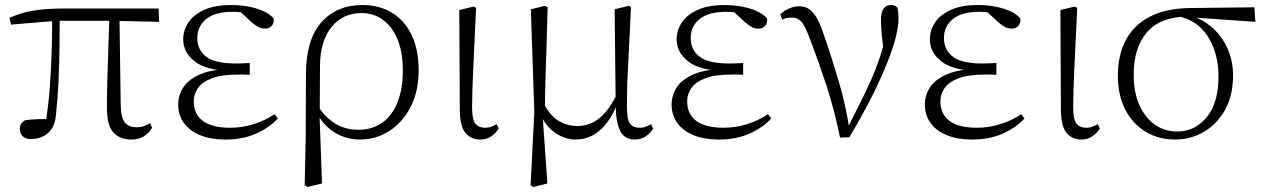

<svg xmlns="http://www.w3.org/2000/svg" viewBox="-20 -542 5043 765"><path d="M103 12Q81 12 70 0.5Q59 -11 59 -27Q59 -41 64.5 -49Q70 -57 80 -63Q101 -66 126.5 -67Q152 -68 183 -67L160 -41Q173 -120 178.5 -194.5Q184 -269 186 -340.5Q188 -412 188 -482H218Q218 -415 217 -348Q216 -281 213 -215Q210 -149 203 -85Q199 -36 171.5 -12Q144 12 103 12ZM24 -444 18 -471Q62 -491 111.5 -499.5Q161 -508 229 -508H612L614 -455L433 -459H204ZM503 14Q457 14 431.5 -14.5Q406 -43 406 -112Q406 -161 407.5 -220.5Q409 -280 411.5 -346.5Q414 -413 416 -482H456L461 -120Q463 -70 478.5 -52.5Q494 -35 522 -35Q541 -35 553.5 -39.5Q566 -44 578 -51L586 -33Q573 -11 552.5 1.5Q532 14 503 14Z M878 14Q821 14 778.5 -3Q736 -20 713 -51.5Q690 -83 690 -125Q690 -164 711.5 -195.5Q733 -227 779 -246.5Q825 -266 898 -267V-259Q800 -262 755 -298Q710 -334 710 -385Q710 -422 731 -453Q752 -484 794.5 -503Q837 -522 901 -522Q934 -522 966 -516.5Q998 -511 1025.5 -499.5Q1053 -488 1070 -469Q1073 -450 1062.5 -439Q1052 -428 1037 -428Q1022 -428 1011 -433.5Q1000 -439 983 -453L928 -504L982 -502L986 -485Q961 -490 944 -492.5Q927 -495 907 -495Q837 -495 801.5 -466Q766 -437 766 -390Q766 -344 801 -316.5Q836 -289 921 -289Q932 -289 944.5 -289.5Q957 -290 975 -291V-244Q957 -245 948.5 -245Q940 -245 932 -245Q863 -245 824 -230Q785 -215 768.5 -191Q752 -167 752 -138Q752 -87 788.5 -60Q825 -33 897 -33Q944 -33 989.5 -47Q1035 -61 1074 -87L1087 -70Q1053 -33 1000 -9.5Q947 14 878 14Z M1194 196 1198 5 1199 -246Q1199 -383 1260 -452.5Q1321 -522 1424 -522Q1490 -522 1540.5 -492Q1591 -462 1619.5 -404Q1648 -346 1648 -262Q1648 -178 1616 -116Q1584 -54 1531 -20Q1478 14 1415 14Q1358 14 1310.5 -16Q1263 -46 1237 -103H1234L1247 -119Q1276 -74 1316 -49.5Q1356 -25 1408 -25Q1464 -25 1503.5 -53.5Q1543 -82 1564 -135Q1585 -188 1585 -261Q1585 -335 1563.5 -386Q1542 -437 1505 -463.5Q1468 -490 1421 -490Q1346 -490 1301 -434.5Q1256 -379 1255 -281L1254 -97L1253 -89L1263 189L1205 203Z M1894 14Q1856 14 1834 -13Q1812 -40 1812 -109L1810 -502L1868 -516L1877 -510Q1873 -424 1870 -362.5Q1867 -301 1865 -256.5Q1863 -212 1862 -178Q1861 -144 1861 -114Q1861 -65 1874.5 -49Q1888 -33 1912 -33Q1927 -33 1938 -37.5Q1949 -42 1959 -47L1967 -30Q1958 -14 1939 0Q1920 14 1894 14Z M2094 196 2109 -96 2095 -505 2152 -519 2162 -513Q2160 -433 2158 -372.5Q2156 -312 2154.5 -264.5Q2153 -217 2152 -177.5Q2151 -138 2151 -99L2142 -82L2161 189L2105 203ZM2508 14Q2470 14 2452 -18.5Q2434 -51 2433 -124V-127L2429 -505L2486 -519L2494 -513Q2490 -428 2487 -366Q2484 -304 2481.5 -259Q2479 -214 2478.5 -180Q2478 -146 2478 -115Q2478 -65 2490.5 -49Q2503 -33 2528 -33Q2543 -33 2554 -37.5Q2565 -42 2575 -47L2582 -29Q2572 -12 2553 1Q2534 14 2508 14ZM2273 14Q2230 14 2189 -15Q2148 -44 2131 -97H2129L2145 -132Q2172 -80 2206.5 -60Q2241 -40 2281 -40Q2330 -40 2368.5 -71.5Q2407 -103 2438 -167L2451 -155H2449Q2423 -74 2378 -30Q2333 14 2273 14Z M2844 14Q2787 14 2744.5 -3Q2702 -20 2679 -51.5Q2656 -83 2656 -125Q2656 -164 2677.5 -195.5Q2699 -227 2745 -246.5Q2791 -266 2864 -267V-259Q2766 -262 2721 -298Q2676 -334 2676 -385Q2676 -422 2697 -453Q2718 -484 2760.5 -503Q2803 -522 2867 -522Q2900 -522 2932 -516.5Q2964 -511 2991.5 -499.5Q3019 -488 3036 -469Q3039 -450 3028.5 -439Q3018 -428 3003 -428Q2988 -428 2977 -433.5Q2966 -439 2949 -453L2894 -504L2948 -502L2952 -485Q2927 -490 2910 -492.5Q2893 -495 2873 -495Q2803 -495 2767.5 -466Q2732 -437 2732 -390Q2732 -344 2767 -316.5Q2802 -289 2887 -289Q2898 -289 2910.5 -289.5Q2923 -290 2941 -291V-244Q2923 -245 2914.5 -245Q2906 -245 2898 -245Q2829 -245 2790 -230Q2751 -215 2734.5 -191Q2718 -167 2718 -138Q2718 -87 2754.5 -60Q2791 -33 2863 -33Q2910 -33 2955.5 -47Q3001 -61 3040 -87L3053 -70Q3019 -33 2966 -9.5Q2913 14 2844 14Z M3327 6Q3304 -107 3272 -204Q3240 -301 3208 -384Q3189 -437 3174 -454.5Q3159 -472 3136 -472Q3113 -472 3097 -464L3089 -484Q3103 -499 3123.5 -508Q3144 -517 3163 -517Q3188 -517 3205 -505Q3222 -493 3236.5 -466.5Q3251 -440 3265 -396Q3294 -313 3322 -217.5Q3350 -122 3365 -24H3352L3358 -34Q3385 -88 3408 -133.5Q3431 -179 3450.5 -223Q3470 -267 3486.5 -316.5Q3503 -366 3518 -427L3504 -311Q3497 -366 3493.5 -402Q3490 -438 3490 -462Q3490 -493 3500.5 -507.5Q3511 -522 3530 -522Q3540 -522 3546 -519Q3552 -516 3556 -511Q3558 -501 3559 -491Q3560 -481 3560 -469Q3560 -428 3543.5 -373Q3527 -318 3499.5 -254.5Q3472 -191 3437 -124.5Q3402 -58 3364 5Z M3853 14Q3796 14 3753.5 -3Q3711 -20 3688 -51.5Q3665 -83 3665 -125Q3665 -164 3686.5 -195.5Q3708 -227 3754 -246.5Q3800 -266 3873 -267V-259Q3775 -262 3730 -298Q3685 -334 3685 -385Q3685 -422 3706 -453Q3727 -484 3769.5 -503Q3812 -522 3876 -522Q3909 -522 3941 -516.5Q3973 -511 4000.5 -499.5Q4028 -488 4045 -469Q4048 -450 4037.5 -439Q4027 -428 4012 -428Q3997 -428 3986 -433.5Q3975 -439 3958 -453L3903 -504L3957 -502L3961 -485Q3936 -490 3919 -492.5Q3902 -495 3882 -495Q3812 -495 3776.5 -466Q3741 -437 3741 -390Q3741 -344 3776 -316.5Q3811 -289 3896 -289Q3907 -289 3919.5 -289.5Q3932 -290 3950 -291V-244Q3932 -245 3923.5 -245Q3915 -245 3907 -245Q3838 -245 3799 -230Q3760 -215 3743.5 -191Q3727 -167 3727 -138Q3727 -87 3763.5 -60Q3800 -33 3872 -33Q3919 -33 3964.5 -47Q4010 -61 4049 -87L4062 -70Q4028 -33 3975 -9.5Q3922 14 3853 14Z M4289 14Q4251 14 4229 -13Q4207 -40 4207 -109L4205 -502L4263 -516L4272 -510Q4268 -424 4265 -362.5Q4262 -301 4260 -256.5Q4258 -212 4257 -178Q4256 -144 4256 -114Q4256 -65 4269.5 -49Q4283 -33 4307 -33Q4322 -33 4333 -37.5Q4344 -42 4354 -47L4362 -30Q4353 -14 4334 0Q4315 14 4289 14Z M4662 14Q4597 14 4545 -17Q4493 -48 4463.5 -105.5Q4434 -163 4434 -241Q4434 -322 4465.5 -382Q4497 -442 4561.5 -475.5Q4626 -509 4723 -510L4978 -513L4982 -455L4724 -473L4711 -476Q4602 -475 4549.5 -413Q4497 -351 4497 -245Q4497 -174 4520 -123Q4543 -72 4582 -45Q4621 -18 4670 -18Q4741 -18 4788 -75Q4835 -132 4835 -239Q4835 -284 4824 -324.5Q4813 -365 4792 -397.5Q4771 -430 4739.5 -451Q4708 -472 4666 -478L4676 -487Q4725 -484 4765 -463Q4805 -442 4833.5 -408.5Q4862 -375 4877.5 -332.5Q4893 -290 4893 -243Q4893 -161 4860.5 -103.5Q4828 -46 4775.5 -16Q4723 14 4662 14Z"/></svg>

Font: Noto Serif SC
Style: Regular
Weight: 200
Designer: Ryoko NISHIZUKA 西塚涼子 (kana & ideographs); Frank Grießhammer (Latin, Greek & Cyrillic); Wenlong ZHANG 张文龙 (bopomofo); San
Foundry: Adobe
Version: Version 2.001;hotconv 1.1.0;makeotfexe 2.6.0